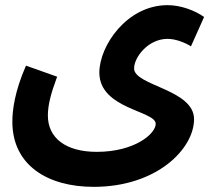

<svg xmlns="http://www.w3.org/2000/svg" viewBox="-20 -495 838 746"><path d="M28 -22C28 147 165 231 344 231C591 231 734 82 734 -32C734 -148 501 -162 501 -229C501 -273 556 -344 631 -344C662 -344 698 -330 722 -315L773 -429C738 -454 683 -475 631 -475C473 -475 366 -317 366 -213C366 -71 585 -65 585 -14C585 25 503 95 356 95C234 95 166 40 166 -46C166 -86 177 -130 202 -197L81 -240C37 -140 28 -67 28 -22Z"/></svg>

Font: Noto Sans Arabic UI SmCn
Style: Bold
Weight: 700
Width: 4
Designer: Monotype Design Team, Nadine Chahine and Nizar Qandah
Foundry: Monotype Imaging Inc.
Version: Version 2.010